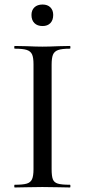

<svg xmlns="http://www.w3.org/2000/svg" viewBox="-20 -828 375 848"><path d="M289 -12Q291 -12 291 -6Q291 0 289 0Q257 0 239 -1L167 -2L97 -1Q78 0 45 0Q43 0 43 -6Q43 -12 45 -12Q81 -12 98 -17Q115 -22 121.5 -36.5Q128 -51 128 -81V-544Q128 -574 121.5 -588Q115 -602 98 -607.5Q81 -613 45 -613Q43 -613 43 -619Q43 -625 45 -625L97 -624Q141 -622 167 -622Q196 -622 240 -624L289 -625Q291 -625 291 -619Q291 -613 289 -613Q253 -613 236.5 -607Q220 -601 214 -586.5Q208 -572 208 -542V-81Q208 -50 213.5 -36Q219 -22 235.5 -17Q252 -12 289 -12ZM119 -762Q119 -783 132 -795.5Q145 -808 168 -808Q190 -808 202.5 -795.5Q215 -783 215 -762Q215 -739 202.5 -726Q190 -713 168 -713Q145 -713 132 -726Q119 -739 119 -762Z"/></svg>

Font: Cormorant Garamond Medium
Style: Regular
Weight: 500
Designer: Christian Thalmann (Catharsis Fonts)
Foundry: Catharsis Fonts
Version: Version 4.000